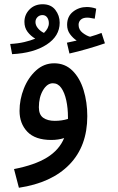

<svg xmlns="http://www.w3.org/2000/svg" viewBox="-20 -654 555 904"><path d="M69 230 46 142Q144 123 201.5 87.5Q259 52 282 -4Q254 5 222 5Q146 5 109 -33.5Q72 -72 72 -132Q72 -186 92.5 -237.5Q113 -289 150 -322.5Q187 -356 235 -356Q286 -356 321 -321.5Q356 -287 373.5 -230Q391 -173 391 -107Q391 34 307 120.5Q223 207 69 230ZM163 -149Q163 -114 183.5 -99.5Q204 -85 238 -85Q271 -85 300 -94Q300 -98 300 -102Q300 -145 292 -181.5Q284 -218 268.5 -240Q253 -262 229 -262Q202 -262 182.5 -229Q163 -196 163 -149ZM307 -402 295 -453Q310 -456 320.5 -458.5Q331 -461 341 -463Q323 -475 309.5 -493.5Q296 -512 296 -537Q296 -577 324 -599Q352 -621 389 -621Q399 -621 411 -619Q423 -617 433 -613L426 -566Q417 -567 408.5 -569Q400 -571 391 -571Q371 -571 360.5 -561.5Q350 -552 350 -537Q350 -514 369 -499.5Q388 -485 404 -481Q435 -490 458 -499L474 -450Q440 -438 393.5 -424.5Q347 -411 307 -402ZM37 -399 28 -447Q65 -449 94.5 -456Q124 -463 146 -472Q124 -485 109.5 -504.5Q95 -524 95 -551Q95 -585 119 -609.5Q143 -634 181 -634Q220 -634 240.5 -607.5Q261 -581 261 -547Q261 -484 199.5 -444Q138 -404 37 -399ZM147 -550Q147 -535 158.5 -521Q170 -507 187 -499Q210 -521 210 -545Q210 -561 202 -572Q194 -583 180 -583Q166 -583 156.5 -573.5Q147 -564 147 -550Z"/></svg>

Font: Noto Sans Arabic UI Cn Md
Style: Regular
Weight: 500
Width: 3
Designer: Monotype Design Team, Nadine Chahine and Nizar Qandah
Foundry: Monotype Imaging Inc.
Version: Version 2.010; ttfautohint (v1.8.4.7-5d5b)